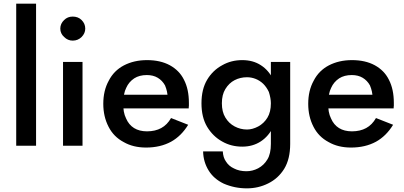

<svg xmlns="http://www.w3.org/2000/svg" viewBox="-20 -800 2217 1054"><path d="M178 -780H69V0H178Z M332 -690Q311 -670 311 -643Q311 -616 332 -597Q352 -577 379 -577Q408 -577 428 -597Q448 -617 448 -643Q448 -670 428 -690Q409 -709 379 -709Q351 -709 332 -690ZM433 -460H326V0H433Z M782 10Q860 10 919 -22Q975 -53 1013 -115L919 -152Q898 -115 865 -97Q832 -79 787 -79Q745 -79 716 -97Q687 -115 672 -150Q655 -184 657 -234Q657 -287 673 -318Q687 -350 717 -370Q745 -388 786 -388Q821 -388 846 -373Q871 -358 886 -331Q900 -297 900 -267Q900 -260 897 -250Q896 -249 896 -248Q895 -247 895 -245L893 -241Q892 -240 892 -238Q891 -237 891 -235L890 -234L923 -280H612V-205H1016Q1016 -217 1017 -218V-235Q1017 -310 990 -362Q965 -413 912 -442Q860 -470 787 -470Q716 -470 660 -441Q605 -412 577 -357Q547 -303 547 -230Q547 -160 576 -104Q604 -49 659 -20Q711 10 782 10Z M1203 31H1095Q1096 89 1126 137Q1154 182 1208 208Q1268 234 1335 234Q1398 234 1452 207Q1507 180 1540 127Q1573 73 1573 -10V-460H1467V-10Q1467 44 1448 75Q1429 107 1397 124Q1366 140 1333 140Q1294 140 1265 125Q1236 112 1220 86Q1205 65 1203 31ZM1200 -442Q1148 -414 1117 -362Q1086 -310 1086 -233Q1086 -156 1117 -104Q1149 -51 1200 -23Q1249 5 1310 5Q1368 5 1412 -24Q1456 -53 1481 -106Q1506 -155 1506 -233Q1506 -312 1481 -361Q1456 -414 1412 -442Q1369 -470 1310 -470Q1249 -470 1200 -442ZM1217 -155Q1198 -186 1198 -233Q1198 -280 1217 -311Q1237 -344 1268 -360Q1299 -376 1336 -376Q1360 -376 1383 -367Q1406 -358 1425 -340Q1444 -321 1456 -295Q1467 -260 1467 -233Q1467 -185 1448 -154Q1429 -123 1398 -106Q1366 -89 1336 -89Q1300 -89 1268 -106Q1236 -123 1217 -155Z M1907 10Q1985 10 2044 -22Q2100 -53 2138 -115L2044 -152Q2023 -115 1990 -97Q1957 -79 1912 -79Q1870 -79 1841 -97Q1812 -115 1797 -150Q1780 -184 1782 -234Q1782 -287 1798 -318Q1812 -350 1842 -370Q1870 -388 1911 -388Q1946 -388 1971 -373Q1996 -358 2011 -331Q2025 -297 2025 -267Q2025 -260 2022 -250Q2021 -249 2021 -248Q2020 -247 2020 -245L2018 -241Q2017 -240 2017 -238Q2016 -237 2016 -235L2015 -234L2048 -280H1737V-205H2141Q2141 -217 2142 -218V-235Q2142 -310 2115 -362Q2090 -413 2037 -442Q1985 -470 1912 -470Q1841 -470 1785 -441Q1730 -412 1702 -357Q1672 -303 1672 -230Q1672 -160 1701 -104Q1729 -49 1784 -20Q1836 10 1907 10Z"/></svg>

Font: NM-font
Style: Medium
Weight: 500
Designer: ""
Foundry: ""
Version: ""